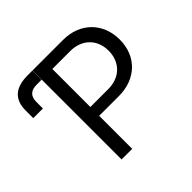

<svg xmlns="http://www.w3.org/2000/svg" viewBox="-174 -919 1110 1110"><g transform="rotate(-45 381.0 -364.0)"><path d="M226 0H313V-270H474C615 -270 709 -362 709 -498C709 -633 615 -728 476 -728H226ZM34 -530H113V-583C113 -631 137 -653 186 -653H225V-728H187C84 -728 34 -683 34 -591ZM313 -342V-653H459C555 -653 618 -590 618 -498C618 -405 555 -342 460 -342Z"/></g></svg>

Font: Wafeq
Style: Regular
Weight: 400
Designer: Rasmus Andersson & Azza Alameddine
Foundry: Google & TypeTogether
Version: Version 3.000;FEAKit 1.0